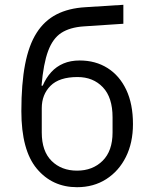

<svg xmlns="http://www.w3.org/2000/svg" viewBox="-20 -768 640 800"><path d="M301 12Q198 12 133.5 -65Q69 -142 69 -305Q69 -419 84.5 -499.5Q100 -580 132.5 -631Q165 -682 215.5 -708Q266 -734 336 -738L494 -748V-669L328 -658Q271 -654 235.5 -631Q200 -608 180.5 -555.5Q161 -503 153 -411H158Q172 -444 193.5 -467.5Q215 -491 244.5 -503.5Q274 -516 312 -516Q378 -516 428 -484.5Q478 -453 506 -394Q534 -335 534 -251Q534 -173 504.5 -114Q475 -55 422.5 -21.5Q370 12 301 12ZM301 -57Q366 -57 407.5 -98Q449 -139 449 -216V-279Q449 -362 408.5 -404.5Q368 -447 303 -447Q227 -447 190.5 -410.5Q154 -374 154 -317V-216Q154 -138 195 -97.5Q236 -57 301 -57Z"/></svg>

Font: Lilex
Style: Regular
Weight: 400
Monospace: yes
Designer: Mike Abbink, Paul van der Laan, Pieter van Rosmalen, Mikhael Khrustik
Foundry: Mikhael Khrustik
Version: Version 2.510